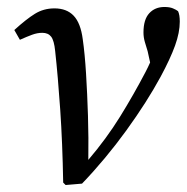

<svg xmlns="http://www.w3.org/2000/svg" viewBox="-20 -523 535 550"><path d="M161 0Q159 -114 152.5 -209Q146 -304 138 -377Q135 -407 126.5 -418Q118 -429 101 -429Q87 -429 72 -423.5Q57 -418 37 -409L21 -437Q55 -468 80 -483.5Q105 -499 136 -499Q171 -499 191 -478Q211 -457 217 -411Q223 -369 226.5 -312Q230 -255 232 -191.5Q234 -128 233 -65Q285 -126 324 -189Q363 -252 397 -317Q401 -325 404 -331Q407 -337 410 -344L403 -376Q399 -389 395 -402.5Q391 -416 391 -430Q391 -467 407.5 -485Q424 -503 451 -503Q466 -503 475.5 -499Q485 -495 490 -491Q495 -481 495 -461Q495 -430 481.5 -392.5Q468 -355 440 -303Q401 -231 342 -149.5Q283 -68 215 3L168 7Z"/></svg>

Font: Source Serif 4 SmText
Style: Italic
Weight: 400
Italic angle: -12°
Designer: Frank Grießhammer
Foundry: Adobe
Version: Version 4.005;hotconv 1.1.0;makeotfexe 2.6.0